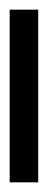

<svg xmlns="http://www.w3.org/2000/svg" viewBox="126 -988 99 397"><g transform="rotate(90 175.5 -789.5)"><path d="M-3 -760H354V-819H-3Z"/></g></svg>

Font: Noto Serif Devanagari ExtraCondensed ExtraLight
Style: Regular
Weight: 200
Width: 2
Designer: Universal Thirst, Indian Type Foundry and the Monotype Design Team
Foundry: Monotype Imaging Inc.
Version: Version 2.004